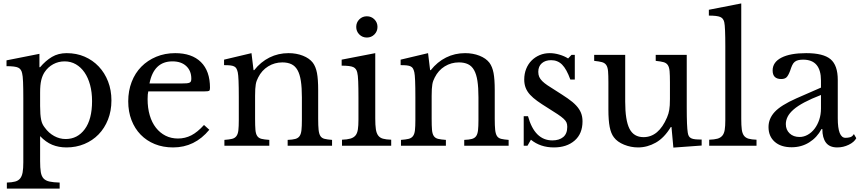

<svg xmlns="http://www.w3.org/2000/svg" viewBox="-20 -850 5015 1120"><path d="M210 -458H214Q246 -496 283 -518Q320 -540 369 -540Q426 -540 473.5 -519.5Q521 -499 556 -462Q591 -425 610.5 -374.5Q630 -324 630 -264Q630 -203 610 -152.5Q590 -102 555 -66Q520 -30 472 -10Q424 10 368 10Q322 10 284.5 -5.5Q247 -21 214 -56V90Q214 130 218 154Q222 178 234 191Q246 204 268.5 209Q291 214 328 215V250H20V215Q50 214 68.5 209Q87 204 97.5 191Q108 178 112 155.5Q116 133 116 97V-277Q116 -335 114.5 -372Q113 -409 109 -423Q104 -447 86 -455.5Q68 -464 18 -464V-498L210 -536ZM240 -429Q227 -409 220.5 -382Q214 -355 214 -310V-232Q214 -205 215.5 -185.5Q217 -166 220 -151.5Q223 -137 228 -126.5Q233 -116 241 -106Q264 -74 296 -56.5Q328 -39 363 -39Q432 -39 474.5 -96.5Q517 -154 517 -260Q517 -312 505.5 -354.5Q494 -397 473 -427.5Q452 -458 422.5 -475Q393 -492 357 -492Q321 -492 290.5 -475.5Q260 -459 240 -429Z M1201 -93Q1116 10 990 10Q931 10 883 -9.5Q835 -29 800.5 -64.5Q766 -100 747 -149.5Q728 -199 728 -259Q728 -320 748 -372Q768 -424 804.5 -461Q841 -498 891.5 -519Q942 -540 1002 -540Q1099 -540 1152 -488Q1205 -436 1205 -337Q1205 -323 1199.5 -320Q1194 -317 1174 -317H845Q841 -302 841 -272Q841 -220 853.5 -177.5Q866 -135 889.5 -105Q913 -75 945.5 -58.5Q978 -42 1018 -42Q1060 -42 1096 -60.5Q1132 -79 1170 -121ZM1036 -363Q1056 -363 1068 -364Q1080 -365 1086 -368Q1092 -371 1094 -376.5Q1096 -382 1096 -391Q1096 -437 1066.5 -464.5Q1037 -492 986 -492Q877 -492 852 -363Z M1468 -157Q1468 -116 1470 -92.5Q1472 -69 1480.5 -56.5Q1489 -44 1505.5 -40Q1522 -36 1551 -34V0H1289V-34Q1317 -36 1333.5 -40Q1350 -44 1359 -56Q1368 -68 1370.5 -90Q1373 -112 1373 -150V-283Q1373 -402 1367 -428Q1364 -441 1359.5 -449.5Q1355 -458 1346 -462.5Q1337 -467 1323 -468.5Q1309 -470 1287 -470V-502L1447 -540L1459 -441H1463Q1501 -489 1552 -514.5Q1603 -540 1663 -540Q1709 -540 1747 -525Q1785 -510 1805 -484Q1822 -461 1829 -424.5Q1836 -388 1836 -324V-157Q1836 -116 1838.5 -92.5Q1841 -69 1849 -56.5Q1857 -44 1873.5 -40Q1890 -36 1917 -34V0H1658V-34Q1686 -35 1702.5 -39.5Q1719 -44 1727.5 -56Q1736 -68 1738.5 -90.5Q1741 -113 1741 -150V-282Q1741 -339 1735 -378Q1729 -417 1715.5 -441Q1702 -465 1680 -475.5Q1658 -486 1627 -486Q1582 -486 1544.5 -463Q1507 -440 1486 -398Q1481 -388 1477.5 -379Q1474 -370 1472 -358Q1470 -346 1469 -330.5Q1468 -315 1468 -291Z M2169 -159Q2169 -120 2172.5 -96.5Q2176 -73 2186 -59.5Q2196 -46 2214 -41Q2232 -36 2262 -35V0H1975V-35Q2005 -36 2024 -41.5Q2043 -47 2053.5 -59.5Q2064 -72 2067.5 -94.5Q2071 -117 2071 -152V-280Q2071 -338 2069.5 -375.5Q2068 -413 2064 -427Q2059 -450 2041 -458.5Q2023 -467 1973 -467V-502L2169 -540ZM2058 -693Q2058 -719 2076 -737Q2094 -755 2120 -755Q2146 -755 2164 -737Q2182 -719 2182 -693Q2182 -667 2164 -649Q2146 -631 2120 -631Q2094 -631 2076 -649Q2058 -667 2058 -693Z M2498 -157Q2498 -116 2500 -92.5Q2502 -69 2510.5 -56.5Q2519 -44 2535.5 -40Q2552 -36 2581 -34V0H2319V-34Q2347 -36 2363.5 -40Q2380 -44 2389 -56Q2398 -68 2400.5 -90Q2403 -112 2403 -150V-283Q2403 -402 2397 -428Q2394 -441 2389.5 -449.5Q2385 -458 2376 -462.5Q2367 -467 2353 -468.5Q2339 -470 2317 -470V-502L2477 -540L2489 -441H2493Q2531 -489 2582 -514.5Q2633 -540 2693 -540Q2739 -540 2777 -525Q2815 -510 2835 -484Q2852 -461 2859 -424.5Q2866 -388 2866 -324V-157Q2866 -116 2868.5 -92.5Q2871 -69 2879 -56.5Q2887 -44 2903.5 -40Q2920 -36 2947 -34V0H2688V-34Q2716 -35 2732.5 -39.5Q2749 -44 2757.5 -56Q2766 -68 2768.5 -90.5Q2771 -113 2771 -150V-282Q2771 -339 2765 -378Q2759 -417 2745.5 -441Q2732 -465 2710 -475.5Q2688 -486 2657 -486Q2612 -486 2574.5 -463Q2537 -440 2516 -398Q2511 -388 2507.5 -379Q2504 -370 2502 -358Q2500 -346 2499 -330.5Q2498 -315 2498 -291Z M3057 0H3035V-172H3060Q3099 -31 3202 -31Q3242 -31 3265.5 -50.5Q3289 -70 3289 -110Q3289 -125 3284.5 -135.5Q3280 -146 3267.5 -157.5Q3255 -169 3232.5 -184Q3210 -199 3173 -222Q3139 -243 3114 -261Q3089 -279 3072 -297.5Q3055 -316 3046.5 -337.5Q3038 -359 3038 -386Q3038 -420 3049.5 -448.5Q3061 -477 3081 -497Q3101 -517 3128 -528.5Q3155 -540 3187 -540Q3214 -540 3243 -531.5Q3272 -523 3294 -509L3314 -530H3333V-386H3307Q3285 -447 3259 -473Q3233 -499 3195 -499Q3161 -499 3140.5 -481Q3120 -463 3120 -431Q3120 -414 3125.5 -401.5Q3131 -389 3143 -377Q3155 -365 3173.5 -352.5Q3192 -340 3218 -324Q3261 -297 3291.5 -276Q3322 -255 3341 -234.5Q3360 -214 3369 -192Q3378 -170 3378 -142Q3378 -70 3332 -30Q3286 10 3211 10Q3132 10 3077 -35Z M3888 -370Q3888 -411 3886 -434.5Q3884 -458 3875.5 -470.5Q3867 -483 3850.5 -487.5Q3834 -492 3805 -495V-530H3986V-223Q3986 -166 3987.5 -130Q3989 -94 3992 -76Q3994 -63 3998.5 -55.5Q4003 -48 4012 -43.5Q4021 -39 4035.5 -37.5Q4050 -36 4073 -36V-1L3908 11L3897 -109H3893Q3855 -46 3805.5 -18Q3756 10 3702 10Q3660 10 3620.5 -6Q3581 -22 3561 -49Q3544 -71 3536.5 -109.5Q3529 -148 3529 -211V-370Q3529 -411 3527 -434.5Q3525 -458 3516.5 -470.5Q3508 -483 3491.5 -487.5Q3475 -492 3446 -495V-530H3627V-257Q3627 -148 3652 -99Q3677 -50 3734 -50Q3822 -50 3871 -165Q3876 -177 3879 -187Q3882 -197 3884 -209Q3886 -221 3887 -236Q3888 -251 3888 -272Z M4304 -156Q4304 -118 4307 -95Q4310 -72 4319.5 -59Q4329 -46 4346.5 -41Q4364 -36 4393 -35V0H4117V-35Q4147 -36 4165 -41Q4183 -46 4193.5 -58.5Q4204 -71 4207.5 -92.5Q4211 -114 4211 -149V-580Q4211 -634 4209.5 -670.5Q4208 -707 4205 -720Q4200 -743 4181.5 -751Q4163 -759 4115 -759V-793L4304 -830Z M4769 -296Q4712 -274 4672.5 -253Q4633 -232 4609 -211Q4585 -190 4574.5 -169Q4564 -148 4564 -126Q4564 -93 4586 -72Q4608 -51 4644 -51Q4669 -51 4692 -64Q4715 -77 4732 -99.5Q4749 -122 4759 -152Q4769 -182 4769 -217ZM4769 -339V-380Q4769 -502 4665 -502Q4648 -502 4636 -499Q4624 -496 4615.5 -489Q4607 -482 4601 -469Q4595 -456 4589 -437Q4578 -408 4567.5 -398.5Q4557 -389 4537 -389Q4487 -389 4487 -439Q4487 -487 4538 -513.5Q4589 -540 4683 -540Q4783 -540 4825 -504.5Q4867 -469 4867 -384V-160Q4867 -46 4912 -46Q4926 -46 4939 -49.5Q4952 -53 4961 -68L4975 -44Q4963 -21 4931 -5.5Q4899 10 4864 10Q4819 10 4798 -18Q4777 -46 4777 -97H4772Q4746 -48 4700.5 -19.5Q4655 9 4598 9Q4535 9 4499 -23Q4463 -55 4463 -109Q4463 -158 4499 -197Q4535 -236 4625 -276Z"/></svg>

Font: SVN-Libre Baskerville
Style: Regular
Weight: 400
Designer: Pablo Impallari, Rodrigo Fuenzalida
Foundry: Pablo Impallari, Rodrigo Fuenzalida
Version: Version 1.000; ttfautohint (v1.8.4)